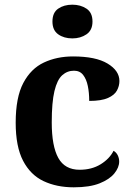

<svg xmlns="http://www.w3.org/2000/svg" viewBox="-20 -790 567 820"><path d="M295 10Q222 10 166 -16.5Q110 -43 78.5 -103.5Q47 -164 47 -266Q47 -374 79.5 -435.5Q112 -497 167.5 -523Q223 -549 292 -549Q389 -549 439.5 -518.5Q490 -488 490 -444Q490 -423 479.5 -403.5Q469 -384 441 -371.5Q413 -359 361 -359Q361 -394 355 -423Q349 -452 335 -470Q321 -488 296 -488Q267 -488 245.5 -468.5Q224 -449 212.5 -401Q201 -353 201 -267Q201 -166 229 -115.5Q257 -65 320 -65Q372 -65 410 -88.5Q448 -112 465 -146Q477 -139 483 -126.5Q489 -114 489 -100Q489 -75 468.5 -49.5Q448 -24 405.5 -7Q363 10 295 10ZM289 -626Q253 -626 228.5 -643.5Q204 -661 204 -698Q204 -736 228.5 -753Q253 -770 289 -770Q324 -770 349.5 -753Q375 -736 375 -698Q375 -661 349.5 -643.5Q324 -626 289 -626Z"/></svg>

Font: Noto Serif Yezidi
Style: Bold
Weight: 700
Designer: Dalton Maag Ltd
Foundry: Dalton Maag Ltd
Version: Version 1.001; ttfautohint (v1.8.4.7-5d5b)